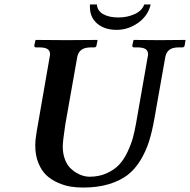

<svg xmlns="http://www.w3.org/2000/svg" viewBox="-20 -824 847 856"><path d="M638.2 -568.8Q640.1 -576.7 640.1 -582Q640.1 -598.1 628.4 -605.5Q616.7 -612.8 590.8 -612.8H577.1Q569.8 -612.8 569.8 -621.1L575.2 -645L577.1 -646Q651.9 -645 690.9 -645L805.2 -646L807.1 -645L803.2 -621.1Q801.8 -612.8 793 -612.8H778.8Q749 -612.8 734.9 -601.8Q720.7 -590.8 716.8 -568.8L668 -293Q657.7 -235.4 644 -192.4Q630.4 -149.4 606 -109.1Q581.5 -68.8 548.3 -43.5Q515.1 -18.1 465.1 -2.9Q415 12.2 350.1 12.2Q321.3 12.2 294.2 7.8Q267.1 3.4 237.8 -9.5Q208.5 -22.5 187 -42.5Q165.5 -62.5 151.4 -96.7Q137.2 -130.9 137.2 -174.8Q137.2 -201.2 143.1 -234.9L201.2 -568.8Q203.1 -576.7 203.1 -582Q203.1 -598.1 191.4 -605.5Q179.7 -612.8 153.8 -612.8H140.1Q132.8 -612.8 132.8 -621.1L138.2 -645L140.1 -646Q236.8 -645 275.9 -645L413.1 -646L415 -645L410.2 -621.1Q408.7 -612.8 400.9 -612.8H387.2Q357.4 -612.8 342.8 -601.8Q328.1 -590.8 324.2 -568.8L271 -268.1Q259.8 -193.8 259.8 -170.9Q259.8 -140.1 268.8 -115.5Q277.8 -90.8 291.5 -76.7Q305.2 -62.5 322 -52.7Q338.9 -43 353 -39.6Q367.2 -36.1 378.9 -36.1Q421.4 -36.1 455.1 -51.3Q488.8 -66.4 510.3 -88.9Q531.7 -111.3 547.9 -145.3Q564 -179.2 572.3 -209Q580.1 -237.3 586.9 -275.9ZM651.9 -804.2Q639.6 -752.9 595.5 -721.9Q551.3 -690.9 500 -690.9Q446.8 -690.9 413.8 -718.5Q380.9 -746.1 380.9 -793V-804.2H412.1Q413.6 -775.9 439.9 -761Q466.3 -746.1 507.8 -746.1Q547.4 -746.1 580.6 -761.2Q613.8 -776.4 623 -804.2Z"/></svg>

Font: Linux Libertine G
Style: Semibold Italic
Weight: 600
Italic angle: -11.5°
Designer: Philipp H. Poll
Foundry: Philipp H. Poll
Version: Version 5.1.1